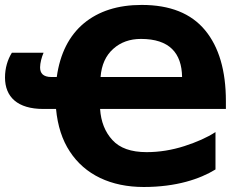

<svg xmlns="http://www.w3.org/2000/svg" viewBox="-27 -745 996 775"><path d="M544.9 -725.1C448.7 -725.1 371.1 -700.2 311.5 -650.9C252 -601.1 215.3 -528.8 202.1 -434.1H181.2C146 -434.1 134.8 -450.2 134.8 -473.1C134.8 -490.2 141.1 -514.6 148.9 -532.2H21C3.4 -504.4 -6.8 -469.2 -6.8 -432.1C-6.8 -353.5 43.9 -305.2 147.9 -305.2H199.2C205.6 -237.3 224.1 -179.7 254.9 -133.3C315.9 -39.6 420.9 9.8 553.2 9.8C684.6 9.8 780.3 -22.5 842.8 -61V-211.9C809.1 -189.9 767.1 -171.4 717.3 -155.3C667 -139.2 616.2 -130.9 564.9 -130.9C502.4 -130.9 456.5 -147 426.8 -179.7C397 -211.9 380.4 -253.9 377 -305.2H884.8V-336.9C884.8 -459.5 856.9 -555.2 800.8 -623C744.6 -690.9 659.7 -725.1 544.9 -725.1ZM542 -587.9C656.7 -587.9 706.5 -531.2 708 -434.1H378.9C382.8 -483.4 399.9 -521 430.2 -547.9C460 -574.7 497.6 -587.9 542 -587.9Z"/></svg>

Font: Noto Reveo Sans
Style: Regular
Weight: 800
Designer: Monotype Design Team
Foundry: Monotype Imaging Inc.
Version: Version 2.007